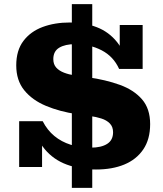

<svg xmlns="http://www.w3.org/2000/svg" viewBox="-20 -802 782 922"><path d="M325 100V-782H423V100ZM441 12Q365 12 301 -11.5Q237 -35 194.5 -86Q152 -137 141 -220H185Q207 -177 241 -149Q275 -121 319.5 -107Q364 -93 416 -93Q466 -93 494.5 -111Q523 -129 523 -167Q523 -193 507.5 -209Q492 -225 466.5 -233Q441 -241 412 -245L348 -254Q267 -266 201 -293.5Q135 -321 96.5 -368.5Q58 -416 58 -488Q58 -560 92.5 -605.5Q127 -651 185 -672.5Q243 -694 315 -694Q386 -694 444.5 -671.5Q503 -649 542.5 -599.5Q582 -550 594 -471H552Q525 -531 468 -560.5Q411 -590 341 -590Q293 -590 264.5 -573Q236 -556 236 -518Q236 -493 250 -477.5Q264 -462 287.5 -453Q311 -444 338 -440L402 -431Q488 -419 555.5 -394.5Q623 -370 662 -325Q701 -280 701 -206Q701 -133 668 -84.5Q635 -36 577 -12Q519 12 441 12ZM72 0V-220H141L182 -133V0ZM594 -471 555 -557V-682H665V-471Z"/></svg>

Font: Montagu Slab 24pt
Style: Bold
Weight: 700
Designer: Florian Karsten
Foundry: Florian Karsten
Version: Version 1.000